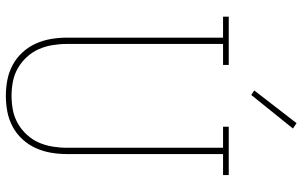

<svg xmlns="http://www.w3.org/2000/svg" viewBox="-204 -796 1009 640"><g transform="rotate(90 300.0 -476.5)"><path d="M300 8Q273 8 247 3Q221 -2 197.5 -14.5Q174 -27 155.5 -47Q137 -67 126 -91.5Q115 -116 110.5 -142Q106 -168 106 -195V-716H36V-735H197V-716H127V-195Q127 -171 131 -147Q135 -123 144.5 -101.5Q154 -80 170.5 -62Q187 -44 208 -32Q229 -20 252.5 -15.5Q276 -11 300 -11Q324 -11 347.5 -15.5Q371 -20 392 -32Q413 -44 429.5 -62Q446 -80 455.5 -101.5Q465 -123 469 -147Q473 -171 473 -195V-716H403V-735H564V-716H494V-195Q494 -168 489.5 -142Q485 -116 474 -91.5Q463 -67 444.5 -47Q426 -27 402.5 -14.5Q379 -2 353 3Q327 8 300 8ZM297 -810 282 -820 391 -961 409 -949Z"/></g></svg>

Font: Iosevka Slab Thin Extended
Style: Regular
Weight: 100
Width: 7
Monospace: yes
Designer: Belleve Invis
Foundry: Belleve Invis
Version: Version 11.1.1; ttfautohint (v1.8.3)